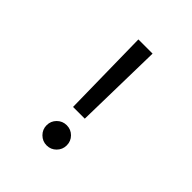

<svg xmlns="http://www.w3.org/2000/svg" viewBox="-193 -830 972 972"><g transform="rotate(45 293.0 -344.0)"><path d="M250 -222.7 242.2 -698.2H343.8L334 -222.7ZM293 9.8Q263.2 9.8 241.9 -11.5Q220.7 -32.7 220.7 -62.5Q220.7 -92.8 241.9 -113.8Q263.2 -134.8 293 -134.8Q323.2 -134.8 344.2 -113.8Q365.2 -92.8 365.2 -62.5Q365.2 -32.7 344.2 -11.5Q323.2 9.8 293 9.8Z"/></g></svg>

Font: Cascadia Code NF
Style: Regular
Weight: 400
Monospace: yes
Designer: Aaron Bell
Foundry: Saja Typeworks
Version: Version 2404.023; ttfautohint (v1.8.4)